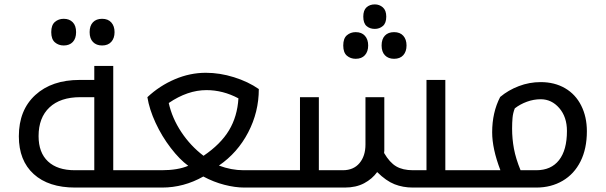

<svg xmlns="http://www.w3.org/2000/svg" viewBox="-20 -845 2729 865"><path d="M404.8 -78.1V-407.2H341.8Q252 -407.2 202.9 -361.1Q153.8 -314.9 153.8 -231.9Q153.8 -157.2 196.3 -117.7Q238.8 -78.1 316.9 -78.1ZM318.8 0Q198.7 0 131.8 -60.8Q64.9 -121.6 64.9 -231Q64.9 -349.1 139.2 -417Q213.4 -484.9 338.9 -484.9H404.8V-547.9H490.2V-78.1H604Q608.9 -78.1 608.9 -74.2V-4.9Q608.9 0 604 0ZM439.9 -640.1Q414.1 -640.1 398.9 -655.8Q383.8 -671.4 383.8 -700.2Q383.8 -729 398.7 -744.6Q413.6 -760.3 439.9 -760.3Q466.8 -760.3 481.4 -743.9Q496.1 -727.5 496.1 -700.2Q496.1 -672.9 481.4 -656.5Q466.8 -640.1 439.9 -640.1ZM267.1 -640.1Q243.7 -640.1 227.3 -654.3Q210.9 -668.5 210.9 -700.2Q210.9 -731.9 227.3 -746.1Q243.7 -760.3 267.1 -760.3Q292.5 -760.3 307.6 -744.9Q322.8 -729.5 322.8 -700.2Q322.8 -671.4 307.9 -655.8Q293 -640.1 267.1 -640.1Z M897 -143.1Q974.1 -195.3 1011.7 -257.8Q1049.3 -320.3 1054.2 -401.9Q984.4 -439 910.2 -439Q825.2 -439 740.2 -380.9Q755.4 -312.5 796.9 -250Q838.4 -187.5 897 -143.1ZM1081.1 0Q1039.1 0 990.7 -12.5Q942.4 -24.9 896 -49.8Q808.1 0 710 0H594.2Q589.4 0 589.4 -4.9V-74.2Q589.4 -78.1 594.2 -78.1H709Q780.8 -78.1 828.1 -98.1Q789.6 -126 749.3 -178.5Q709 -231 680.9 -291.7Q652.8 -352.5 644 -407.2Q698.7 -458.5 767.3 -487.8Q835.9 -517.1 907.2 -517.1Q970.2 -517.1 1034.2 -497.1Q1098.1 -477.1 1146 -443.8Q1146 -340.3 1098.1 -248.5Q1050.3 -156.7 966.3 -99.1Q1022 -78.1 1077.1 -78.1H1198.2Q1203.1 -78.1 1203.1 -74.2V-4.9Q1203.1 0 1198.2 0Z M1840.3 0Q1795.4 0 1757.6 -14.9Q1719.7 -29.8 1679.2 -69.8Q1657.2 -39.1 1620.6 -19.5Q1584 0 1533.2 0H1188.5Q1183.6 0 1183.6 -4.9V-74.2Q1183.6 -78.1 1188.5 -78.1H1331.5V-407.2H1416.5V-78.1H1524.4Q1572.8 -78.1 1599.6 -110.1Q1626.5 -142.1 1626.5 -193.8V-407.2H1711.4V-167L1710.4 -155.8Q1735.4 -112.8 1764.9 -95.5Q1794.4 -78.1 1840.3 -78.1H1901.4V-484.9H1986.3V-78.1H2120.1Q2125.5 -78.1 2125.5 -74.2V-4.9Q2125.5 0 2120.1 0ZM1755.4 -580.1Q1729.5 -580.1 1714.4 -595.7Q1699.2 -611.3 1699.2 -640.1Q1699.2 -668.9 1714.1 -684.6Q1729 -700.2 1755.4 -700.2Q1782.2 -700.2 1796.9 -683.8Q1811.5 -667.5 1811.5 -640.1Q1811.5 -612.8 1796.9 -596.4Q1782.2 -580.1 1755.4 -580.1ZM1582.5 -580.1Q1559.1 -580.1 1542.7 -594.2Q1526.4 -608.4 1526.4 -640.1Q1526.4 -671.9 1542.7 -686Q1559.1 -700.2 1582.5 -700.2Q1609.4 -700.2 1624 -683.8Q1638.7 -667.5 1638.7 -640.1Q1638.7 -612.8 1624 -596.4Q1609.4 -580.1 1582.5 -580.1ZM1668.5 -714.8Q1646 -714.8 1631.3 -727.8Q1616.7 -740.7 1616.7 -770Q1616.7 -798.8 1631.3 -812Q1646 -825.2 1668.5 -825.2Q1689.5 -825.2 1704.8 -811.8Q1720.2 -798.3 1720.2 -770Q1720.2 -740.7 1704.8 -727.8Q1689.5 -714.8 1668.5 -714.8Z M2287.1 -266.1Q2287.1 -219.7 2295.4 -175Q2303.7 -130.4 2325.2 -78.1H2396Q2462.9 -78.1 2498.5 -123.5Q2534.2 -168.9 2534.2 -254.9Q2534.2 -317.9 2499.8 -357.9Q2465.3 -397.9 2416 -397.9Q2384.3 -397.9 2353.8 -386.7Q2323.2 -375.5 2299.3 -356.9Q2291 -335.9 2289.1 -314.2Q2287.1 -292.5 2287.1 -266.1ZM2110.4 0Q2105.5 0 2105.5 -4.9V-74.2Q2105.5 -78.1 2110.4 -78.1H2234.4Q2197.3 -174.8 2197.3 -249Q2197.3 -338.4 2233.4 -408.2Q2270 -439 2317.4 -457Q2364.7 -475.1 2416 -475.1Q2478.5 -475.1 2525.9 -447.5Q2573.2 -419.9 2598.6 -369.1Q2624 -318.4 2624 -253.9Q2624 -175.3 2595.5 -118.2Q2566.9 -61 2514.9 -30.5Q2462.9 0 2396 0Z"/></svg>

Font: DroidArabicKufi
Style: Regular
Weight: 400
Designer: Pascal Zoghbi
Foundry: Ascender Corporation
Version: Version 1.00; ttfautohint (v1.4.1)